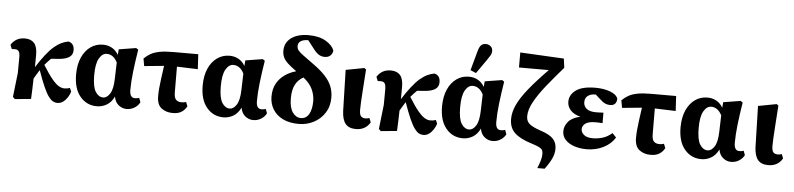

<svg xmlns="http://www.w3.org/2000/svg" viewBox="-52 -1083 6579 1591"><g transform="rotate(5 3237.0 -287.5)"><path d="M85 14 68 -3 91 -204 92 -333Q92 -368 82.5 -383Q73 -398 50 -398Q45 -398 37 -398Q29 -398 24 -397L10 -431Q49 -494 125 -494Q176 -494 202.5 -464Q229 -434 229 -367L228 -264Q263 -320 300 -367.5Q337 -415 368 -441Q400 -468 428.5 -481.5Q457 -495 487 -500Q507 -496 521 -479.5Q535 -463 535 -431Q535 -393 505 -373.5Q475 -354 422 -350L355 -345Q342 -332 329 -318Q316 -304 304 -290Q350 -216 382.5 -177Q415 -138 439.5 -124Q464 -110 485 -110Q500 -110 511 -112Q522 -114 532 -118L545 -88Q538 -64 522.5 -40Q507 -16 486 -0.5Q465 15 438 15Q420 15 402.5 6Q385 -3 365.5 -29Q346 -55 323 -106.5Q300 -158 270 -243Q259 -225 247.5 -207Q236 -189 225 -169Q224 -124 222.5 -79Q221 -34 219 1Z M723 -241Q723 -144 749 -103.5Q775 -63 813 -63Q844 -63 869 -101.5Q894 -140 896 -228L900 -362Q867 -426 812 -426Q775 -426 749 -381.5Q723 -337 723 -241ZM767 14Q682 14 627.5 -51Q573 -116 573 -233Q573 -316 599.5 -375.5Q626 -435 671.5 -467Q717 -499 774 -499Q817 -499 850.5 -479.5Q884 -460 903 -425L907 -472L1050 -495L1068 -483Q1052 -385 1042 -299Q1032 -213 1032 -145Q1032 -80 1075 -80Q1096 -80 1111 -86L1124 -51Q1112 -24 1082 -4.5Q1052 15 1014 15Q978 15 948 -9Q918 -33 910 -79Q887 -31 849 -8.5Q811 14 767 14Z M1129 -352 1118 -414Q1143 -439 1172.5 -455.5Q1202 -472 1246 -480.5Q1290 -489 1358 -489H1567L1574 -365L1400 -371L1401 -158Q1401 -112 1417.5 -96Q1434 -80 1463 -80Q1486 -80 1501 -86L1515 -51Q1500 -22 1472.5 -3.5Q1445 15 1398 15Q1342 15 1304 -14.5Q1266 -44 1266 -114Q1266 -146 1269 -180Q1272 -214 1278 -259Q1284 -304 1293 -368Z M1776 -241Q1776 -144 1802 -103.5Q1828 -63 1866 -63Q1897 -63 1922 -101.5Q1947 -140 1949 -228L1953 -362Q1920 -426 1865 -426Q1828 -426 1802 -381.5Q1776 -337 1776 -241ZM1820 14Q1735 14 1680.5 -51Q1626 -116 1626 -233Q1626 -316 1652.5 -375.5Q1679 -435 1724.5 -467Q1770 -499 1827 -499Q1870 -499 1903.5 -479.5Q1937 -460 1956 -425L1960 -472L2103 -495L2121 -483Q2105 -385 2095 -299Q2085 -213 2085 -145Q2085 -80 2128 -80Q2149 -80 2164 -86L2177 -51Q2165 -24 2135 -4.5Q2105 15 2067 15Q2031 15 2001 -9Q1971 -33 1963 -79Q1940 -31 1902 -8.5Q1864 14 1820 14Z M2447 14Q2368 14 2313.5 -13Q2259 -40 2230.5 -87Q2202 -134 2202 -193Q2202 -256 2227 -301Q2252 -346 2294 -375.5Q2336 -405 2388 -419Q2339 -454 2313 -479Q2287 -504 2277 -527.5Q2267 -551 2267 -579Q2267 -647 2320.5 -686.5Q2374 -726 2465 -726Q2551 -726 2607 -693.5Q2663 -661 2679 -617Q2678 -593 2660.5 -575.5Q2643 -558 2611 -558Q2589 -558 2567.5 -569Q2546 -580 2521 -612L2465 -684H2461Q2426 -684 2403.5 -670Q2381 -656 2381 -628Q2381 -608 2392.5 -593Q2404 -578 2434.5 -555.5Q2465 -533 2522 -492Q2585 -447 2623.5 -405.5Q2662 -364 2679.5 -320.5Q2697 -277 2697 -226Q2697 -153 2662 -99Q2627 -45 2570 -15.5Q2513 14 2447 14ZM2363 -192Q2363 -114 2391 -75Q2419 -36 2459 -36Q2504 -36 2527 -76.5Q2550 -117 2550 -184Q2550 -235 2527.5 -283.5Q2505 -332 2452 -373Q2407 -348 2385 -304.5Q2363 -261 2363 -192Z M2921 15Q2863 15 2835 -19Q2807 -53 2804 -126L2795 -466L2948 -495L2963 -484Q2956 -380 2951.5 -315.5Q2947 -251 2945 -212Q2943 -173 2943 -144Q2944 -105 2957 -92.5Q2970 -80 2993 -80Q3011 -80 3026 -86L3040 -51Q3002 15 2921 15Z M3129 14 3112 -3 3135 -204 3136 -333Q3136 -368 3126.5 -383Q3117 -398 3094 -398Q3089 -398 3081 -398Q3073 -398 3068 -397L3054 -431Q3093 -494 3169 -494Q3220 -494 3246.5 -464Q3273 -434 3273 -367L3272 -264Q3307 -320 3344 -367.5Q3381 -415 3412 -441Q3444 -468 3472.5 -481.5Q3501 -495 3531 -500Q3551 -496 3565 -479.5Q3579 -463 3579 -431Q3579 -393 3549 -373.5Q3519 -354 3466 -350L3399 -345Q3386 -332 3373 -318Q3360 -304 3348 -290Q3394 -216 3426.5 -177Q3459 -138 3483.5 -124Q3508 -110 3529 -110Q3544 -110 3555 -112Q3566 -114 3576 -118L3589 -88Q3582 -64 3566.5 -40Q3551 -16 3530 -0.5Q3509 15 3482 15Q3464 15 3446.5 6Q3429 -3 3409.5 -29Q3390 -55 3367 -106.5Q3344 -158 3314 -243Q3303 -225 3291.5 -207Q3280 -189 3269 -169Q3268 -124 3266.5 -79Q3265 -34 3263 1Z M3767 -241Q3767 -144 3793 -103.5Q3819 -63 3857 -63Q3888 -63 3913 -101.5Q3938 -140 3940 -228L3944 -362Q3911 -426 3856 -426Q3819 -426 3793 -381.5Q3767 -337 3767 -241ZM3811 14Q3726 14 3671.5 -51Q3617 -116 3617 -233Q3617 -316 3643.5 -375.5Q3670 -435 3715.5 -467Q3761 -499 3818 -499Q3861 -499 3894.5 -479.5Q3928 -460 3947 -425L3951 -472L4094 -495L4112 -483Q4096 -385 4086 -299Q4076 -213 4076 -145Q4076 -80 4119 -80Q4140 -80 4155 -86L4168 -51Q4156 -24 4126 -4.5Q4096 15 4058 15Q4022 15 3992 -9Q3962 -33 3954 -79Q3931 -31 3893 -8.5Q3855 14 3811 14ZM3826 -554 3870 -714Q3880 -752 3895 -766.5Q3910 -781 3933 -781Q3957 -781 3974 -766.5Q3991 -752 3991 -727Q3991 -708 3981.5 -691.5Q3972 -675 3955 -651L3873 -534Z M4448 206Q4462 172 4471 142Q4480 112 4480 86Q4480 66 4473 53.5Q4466 41 4444.5 30.5Q4423 20 4381 7Q4287 -22 4241.5 -64.5Q4196 -107 4196 -180Q4196 -239 4225.5 -301Q4255 -363 4316 -438.5Q4377 -514 4472 -611H4224V-736L4588 -717L4598 -641Q4523 -555 4461.5 -478.5Q4400 -402 4363.5 -336Q4327 -270 4327 -215Q4327 -175 4353 -152Q4379 -129 4447 -106Q4524 -81 4554 -48.5Q4584 -16 4584 34Q4584 74 4565.5 114.5Q4547 155 4509 206Z M4841 15Q4785 15 4738.5 -0.5Q4692 -16 4664 -45.5Q4636 -75 4636 -118Q4636 -159 4666 -196Q4696 -233 4766 -249Q4711 -263 4683.5 -294Q4656 -325 4656 -365Q4656 -422 4708.5 -460.5Q4761 -499 4871 -499Q4939 -499 4992 -479.5Q5045 -460 5058 -425Q5058 -398 5044.5 -382.5Q5031 -367 5003 -367Q4981 -367 4961.5 -375.5Q4942 -384 4908 -416L4878 -443Q4877 -443 4875 -443Q4873 -443 4871 -443Q4835 -443 4811.5 -425Q4788 -407 4788 -372Q4788 -340 4813 -318.5Q4838 -297 4892 -297Q4907 -297 4919 -297.5Q4931 -298 4954 -299V-212Q4929 -214 4916.5 -214Q4904 -214 4893 -214Q4838 -214 4812 -195Q4786 -176 4786 -147Q4786 -121 4810.5 -100.5Q4835 -80 4884 -80Q4922 -80 4963 -91.5Q5004 -103 5044 -137L5076 -103Q5043 -48 4979.5 -16.5Q4916 15 4841 15Z M5104 -352 5093 -414Q5118 -439 5147.5 -455.5Q5177 -472 5221 -480.5Q5265 -489 5333 -489H5542L5549 -365L5375 -371L5376 -158Q5376 -112 5392.5 -96Q5409 -80 5438 -80Q5461 -80 5476 -86L5490 -51Q5475 -22 5447.5 -3.5Q5420 15 5373 15Q5317 15 5279 -14.5Q5241 -44 5241 -114Q5241 -146 5244 -180Q5247 -214 5253 -259Q5259 -304 5268 -368Z M5751 -241Q5751 -144 5777 -103.5Q5803 -63 5841 -63Q5872 -63 5897 -101.5Q5922 -140 5924 -228L5928 -362Q5895 -426 5840 -426Q5803 -426 5777 -381.5Q5751 -337 5751 -241ZM5795 14Q5710 14 5655.5 -51Q5601 -116 5601 -233Q5601 -316 5627.5 -375.5Q5654 -435 5699.5 -467Q5745 -499 5802 -499Q5845 -499 5878.5 -479.5Q5912 -460 5931 -425L5935 -472L6078 -495L6096 -483Q6080 -385 6070 -299Q6060 -213 6060 -145Q6060 -80 6103 -80Q6124 -80 6139 -86L6152 -51Q6140 -24 6110 -4.5Q6080 15 6042 15Q6006 15 5976 -9Q5946 -33 5938 -79Q5915 -31 5877 -8.5Q5839 14 5795 14Z M6351 15Q6293 15 6265 -19Q6237 -53 6234 -126L6225 -466L6378 -495L6393 -484Q6386 -380 6381.5 -315.5Q6377 -251 6375 -212Q6373 -173 6373 -144Q6374 -105 6387 -92.5Q6400 -80 6423 -80Q6441 -80 6456 -86L6470 -51Q6432 15 6351 15Z"/></g></svg>

Font: Source Serif Pro
Style: Bold
Weight: 700
Designer: Frank Grießhammer
Foundry: Adobe Systems Incorporated
Version: Version 3.001;hotconv 1.0.111;makeotfexe 2.5.65597